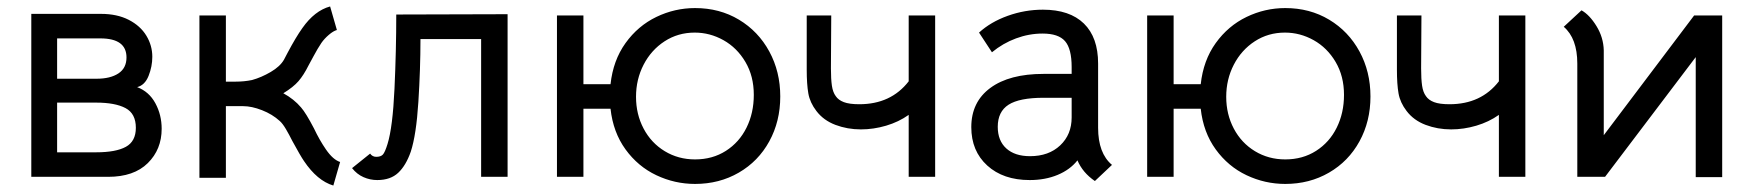

<svg xmlns="http://www.w3.org/2000/svg" viewBox="-20 -548 5434 595"><path d="M293 -505Q343 -505 379 -486.5Q415 -468 433.5 -437.5Q452 -407 452 -372Q452 -342 440.5 -313Q429 -284 405 -278Q442 -264 461.5 -228Q481 -192 481 -149Q481 -85 438 -42.5Q395 0 315 0H77V-505ZM372 -370Q372 -429 291 -429H157V-304H279Q322 -304 347 -320.5Q372 -337 372 -370ZM401 -152Q401 -196 369 -213Q337 -230 278 -230H157V-76H278Q339 -76 370 -93Q401 -110 401 -152Z M680 -500V-295H710Q737 -295 761 -300Q790 -308 819 -325Q848 -342 860 -363L871 -384Q897 -433 917 -461Q955 -515 1003 -528L1024 -455Q1013 -452 999 -440Q985 -428 976 -415Q964 -397 952 -374.5Q940 -352 936 -345Q921 -315 905 -296.5Q889 -278 858 -259Q891 -241 913 -215Q928 -198 953 -150Q970 -114 990 -85Q1012 -53 1034 -46L1013 27Q963 12 922 -49Q911 -65 886 -111Q876 -131 866 -148Q856 -165 847 -173Q824 -194 792 -206.5Q760 -219 734 -219H680V3H598V-500Z M1071 -27 1127 -72Q1134 -62 1146 -62Q1160 -62 1166.5 -69Q1173 -76 1181 -102Q1197 -154 1202.5 -273Q1208 -392 1208 -503L1553 -504V0H1471V-427H1283Q1283 -334 1276.5 -232Q1270 -130 1253 -78Q1238 -35 1214 -12.5Q1190 10 1149 10Q1127 10 1106.5 1Q1086 -8 1071 -27Z M1872 -211H1788V0H1706V-500H1788V-287H1872Q1880 -361 1918.5 -414.5Q1957 -468 2014 -495.5Q2071 -523 2134 -523Q2210 -523 2270 -487Q2330 -451 2364 -388.5Q2398 -326 2398 -249Q2398 -172 2364 -110Q2330 -48 2269.5 -13Q2209 22 2134 22Q2071 22 2014 -5Q1957 -32 1918.5 -85Q1880 -138 1872 -211ZM2316 -254Q2316 -312 2290 -356Q2264 -400 2222 -423.5Q2180 -447 2133 -447Q2081 -447 2039.5 -420Q1998 -393 1974.5 -347.5Q1951 -302 1951 -248Q1951 -194 1974.5 -149.5Q1998 -105 2040 -79.5Q2082 -54 2134 -54Q2188 -54 2229.5 -80.5Q2271 -107 2293.5 -152.5Q2316 -198 2316 -254Z M2648 -147Q2606 -147 2569 -161Q2532 -175 2510 -204Q2490 -230 2485 -258.5Q2480 -287 2480 -332V-500H2556L2555 -336Q2555 -303 2558 -282.5Q2561 -262 2570 -250Q2578 -238 2595 -231.5Q2612 -225 2643 -225Q2741 -225 2796 -296V-500H2878V0H2796V-192Q2765 -170 2726 -158.5Q2687 -147 2648 -147Z M3319 -51Q3296 -22 3257.5 -6Q3219 10 3171 10Q3089 10 3039.5 -35Q2990 -80 2990 -154Q2990 -232 3049 -275.5Q3108 -319 3214 -319H3301V-340Q3301 -397 3280.5 -420.5Q3260 -444 3211 -444Q3169 -444 3128.5 -429Q3088 -414 3054 -386L3014 -447Q3050 -480 3103 -499Q3156 -518 3212 -518Q3295 -518 3339 -475Q3383 -432 3383 -351V-152Q3383 -73 3426 -37L3373 13Q3335 -13 3319 -51ZM3301 -184V-245H3214Q3139 -245 3105.5 -223.5Q3072 -202 3072 -155Q3072 -112 3098.5 -88Q3125 -64 3172 -64Q3230 -64 3265.5 -97.5Q3301 -131 3301 -184Z M3701 -211H3617V0H3535V-500H3617V-287H3701Q3709 -361 3747.5 -414.5Q3786 -468 3843 -495.5Q3900 -523 3963 -523Q4039 -523 4099 -487Q4159 -451 4193 -388.5Q4227 -326 4227 -249Q4227 -172 4193 -110Q4159 -48 4098.5 -13Q4038 22 3963 22Q3900 22 3843 -5Q3786 -32 3747.5 -85Q3709 -138 3701 -211ZM4145 -254Q4145 -312 4119 -356Q4093 -400 4051 -423.5Q4009 -447 3962 -447Q3910 -447 3868.5 -420Q3827 -393 3803.5 -347.5Q3780 -302 3780 -248Q3780 -194 3803.5 -149.5Q3827 -105 3869 -79.5Q3911 -54 3963 -54Q4017 -54 4058.5 -80.5Q4100 -107 4122.5 -152.5Q4145 -198 4145 -254Z M4477 -147Q4435 -147 4398 -161Q4361 -175 4339 -204Q4319 -230 4314 -258.5Q4309 -287 4309 -332V-500H4385L4384 -336Q4384 -303 4387 -282.5Q4390 -262 4399 -250Q4407 -238 4424 -231.5Q4441 -225 4472 -225Q4570 -225 4625 -296V-500H4707V0H4625V-192Q4594 -170 4555 -158.5Q4516 -147 4477 -147Z M5317 -500V1H5235V-371L4954 0H4868V-351Q4868 -429 4826 -465L4881 -516Q4906 -502 4927.5 -467Q4949 -432 4950 -392V-129L5230 -500Z"/></svg>

Font: Bellota Text
Style: Bold
Weight: 700
Designer: Kemie Guaida
Foundry: Kemie Guaida
Version: Version 4.001